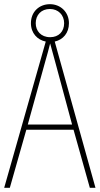

<svg xmlns="http://www.w3.org/2000/svg" viewBox="-20 -899 477 919"><path d="M410 0H437L242 -700C282 -709 310 -741 310 -788C310 -841 270 -879 219 -879C168 -879 128 -843 128 -788C128 -740 159 -708 199 -700L0 0H27L106 -278H332ZM220 -721C176 -721 151 -751 151 -788C151 -827 177 -856 219 -856C259 -856 287 -827 287 -788C287 -748 261 -721 220 -721ZM243 -607 325 -303H113L197 -606C206 -638 213 -662 220 -691C228 -660 235 -637 243 -607Z"/></svg>

Font: Noto Sans Khmer UI Condensed Thin
Style: Regular
Weight: 100
Width: 3
Designer: Danh Hong and the Monotype Design Team
Foundry: Monotype Imaging Inc.
Version: Version 2.002